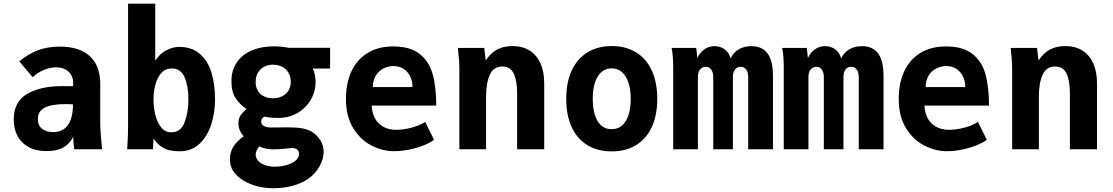

<svg xmlns="http://www.w3.org/2000/svg" viewBox="-20 -810 6040 1042"><path d="M54.5 -161.5Q54.5 -258 127.2 -300.2Q200 -342.5 314.5 -342.5H377V-362Q377 -383 367 -402Q357 -421 336 -432.8Q315 -444.5 284 -444.5Q251.5 -444.5 218.5 -430.8Q185.5 -417 157 -391L85 -477Q133.5 -518 186.5 -537.5Q239.5 -557 304.5 -557Q411 -557 467.5 -505.2Q524 -453.5 524 -353V-159.5Q524 -121.5 526.5 -85Q529 -48.5 534 0H383Q378 -32.5 377.5 -67Q357.5 -28.5 323 -9.2Q288.5 10 233.5 10Q174 10 133.8 -12.8Q93.5 -35.5 74 -74.2Q54.5 -113 54.5 -161.5ZM376 -243.5Q357.5 -245 334 -245Q259.5 -245 222.5 -225.5Q185.5 -206 185.5 -165Q185.5 -128 209 -110.5Q232.5 -93 268 -93Q321 -93 348.5 -131.2Q376 -169.5 376 -243.5Z M813.5 -58 810 0H670.5Q671.5 -16 671.5 -22.5Q675 -75 675 -123.5V-790H822.5V-480.5Q848.5 -520.5 884.2 -538Q920 -555.5 951 -555.5Q1023 -555.5 1066.8 -515.8Q1110.5 -476 1128.8 -412.2Q1147 -348.5 1147 -271.5Q1147 -199 1126.2 -134.5Q1105.5 -70 1062.5 -29.5Q1019.5 11 956 11Q926.5 11 903.5 6.5Q880.5 2 857.2 -13Q834 -28 813.5 -58ZM1002.5 -271Q1002.5 -342 982 -390.2Q961.5 -438.5 912 -438.5Q878 -438.5 855.8 -413.8Q833.5 -389 823.2 -350.5Q813 -312 813 -269Q813 -230.5 822.2 -189.8Q831.5 -149 853.2 -120.5Q875 -92 909.5 -92Q962.5 -92 982.5 -148Q1002.5 -204 1002.5 -271Z M1319 179.5Q1278.5 160 1253.2 129Q1228 98 1228 54Q1228 14.5 1247.2 -15.2Q1266.5 -45 1302.5 -70.5Q1274 -101.5 1274 -140.5Q1274 -166.5 1285.2 -183.2Q1296.5 -200 1317.5 -218.5Q1283.5 -241 1259.8 -275.8Q1236 -310.5 1236 -368Q1236 -430 1266 -472.8Q1296 -515.5 1348.2 -537Q1400.5 -558.5 1466 -558.5Q1509 -558.5 1548 -550.5H1771.5V-438H1677.5Q1692.5 -407 1692.5 -365Q1692.5 -313 1666.5 -268.2Q1640.5 -223.5 1594.2 -196.8Q1548 -170 1491 -170Q1447.5 -170 1415.5 -177Q1406 -172.5 1401.8 -165.8Q1397.5 -159 1397.5 -148.5Q1397.5 -135 1411.8 -126.5Q1426 -118 1452 -118L1508.5 -118.5L1541 -119Q1588.5 -119 1619.5 -113.5Q1650.5 -108 1673 -94.5Q1700 -77.5 1718.2 -49.2Q1736.5 -21 1736.5 13.5Q1736.5 53 1713.5 93.8Q1690.5 134.5 1652 161Q1618 184.5 1569 198Q1520 211.5 1466 211.5Q1424 211.5 1388.2 203.8Q1352.5 196 1319 179.5ZM1575.5 68Q1590 58.5 1596.2 47.8Q1602.5 37 1602.5 24Q1602.5 -6.5 1563.5 -6.5Q1554 -6.5 1539 -4.5Q1504 0.5 1462 0.5Q1419.5 0.5 1387 -16Q1377.5 -4.5 1372.5 7.5Q1367.5 19.5 1367.5 29.5Q1367.5 47 1380.5 62Q1393.5 77 1417.2 85.8Q1441 94.5 1471 94.5Q1502 94.5 1529 87.5Q1556 80.5 1575.5 68ZM1558 -366Q1558 -395 1545.2 -416Q1532.5 -437 1510.8 -448Q1489 -459 1462 -459Q1435.5 -459 1414 -448Q1392.5 -437 1380 -416Q1367.5 -395 1367.5 -366Q1367.5 -323.5 1393.8 -300Q1420 -276.5 1461 -276.5Q1488 -276.5 1510 -287Q1532 -297.5 1545 -317.5Q1558 -337.5 1558 -366Z M1857.5 -273.5Q1857.5 -359.5 1887.5 -423.5Q1917.5 -487.5 1975.2 -522.8Q2033 -558 2114 -558Q2205.5 -558 2257 -517.8Q2308.5 -477.5 2328 -407.8Q2347.5 -338 2347.5 -237H1997Q2001.5 -171 2037.8 -138.2Q2074 -105.5 2132 -105.5Q2160.5 -105.5 2192.2 -112Q2224 -118.5 2249.5 -128.8Q2275 -139 2287.5 -148.5L2335.5 -51.5Q2316 -36 2280.8 -21.8Q2245.5 -7.5 2202.5 1.5Q2159.5 10.5 2118.5 10.5Q2056.5 10.5 1996.5 -20Q1936.5 -50.5 1897 -114.5Q1857.5 -178.5 1857.5 -273.5ZM2115.5 -451.5Q2085 -451.5 2059.2 -437.5Q2033.5 -423.5 2018.5 -397.8Q2003.5 -372 2003.5 -337.5H2218.5Q2218.5 -370.5 2205.5 -396.5Q2192.5 -422.5 2169 -437Q2145.5 -451.5 2115.5 -451.5Z M2465 -550H2608L2616 -481.5Q2643 -522.5 2678 -541.2Q2713 -560 2761.5 -560Q2815 -560 2853.8 -536Q2892.5 -512 2913 -466.5Q2933.5 -421 2933.5 -357.5V0H2786.5V-303.5Q2786.5 -370.5 2768.5 -409.8Q2750.5 -449 2705.5 -449Q2658.5 -449 2638.2 -404Q2618 -359 2618 -285V0H2473V-430.5Q2473 -461 2471 -486.8Q2469 -512.5 2465 -550Z M3053 -273.5Q3053 -363.5 3083 -427.8Q3113 -492 3168.5 -526Q3224 -560 3300 -560Q3376 -560 3431.5 -526.2Q3487 -492.5 3517 -428Q3547 -363.5 3547 -273.5Q3547 -185.5 3517.8 -121.5Q3488.5 -57.5 3433 -23Q3377.5 11.5 3300 11.5Q3222.5 11.5 3166.8 -23Q3111 -57.5 3082 -121.5Q3053 -185.5 3053 -273.5ZM3403 -273.5Q3403 -324.5 3390.5 -361.8Q3378 -399 3354.8 -419Q3331.5 -439 3299.5 -439Q3251.5 -439 3224.2 -395Q3197 -351 3197 -273.5Q3197 -196.5 3223.2 -152.8Q3249.5 -109 3299.5 -109Q3349 -109 3376 -153Q3403 -197 3403 -273.5Z M3625 -550H3758.5L3764.5 -495.5Q3778.5 -525 3802.5 -542.2Q3826.5 -559.5 3858 -559.5Q3889 -559.5 3912.2 -542.8Q3935.5 -526 3945 -493.5Q3961.5 -527 3990.8 -543.2Q4020 -559.5 4058 -559.5Q4115.5 -559.5 4145.2 -520.5Q4175 -481.5 4175 -396V0H4040.5V-390Q4040.5 -418 4029.5 -432.8Q4018.5 -447.5 3999 -447.5Q3981 -447.5 3969.2 -433.2Q3957.5 -419 3957.5 -393.5V0H3851V-391Q3851 -417.5 3840 -432.5Q3829 -447.5 3810.5 -447.5Q3791.5 -447.5 3779.5 -433.2Q3767.5 -419 3767.5 -392V0H3633.5V-443.5Q3633.5 -507.5 3625 -550Z M4225 -550H4358.5L4364.5 -495.5Q4378.5 -525 4402.5 -542.2Q4426.5 -559.5 4458 -559.5Q4489 -559.5 4512.2 -542.8Q4535.5 -526 4545 -493.5Q4561.5 -527 4590.8 -543.2Q4620 -559.5 4658 -559.5Q4715.5 -559.5 4745.2 -520.5Q4775 -481.5 4775 -396V0H4640.5V-390Q4640.5 -418 4629.5 -432.8Q4618.5 -447.5 4599 -447.5Q4581 -447.5 4569.2 -433.2Q4557.5 -419 4557.5 -393.5V0H4451V-391Q4451 -417.5 4440 -432.5Q4429 -447.5 4410.5 -447.5Q4391.5 -447.5 4379.5 -433.2Q4367.5 -419 4367.5 -392V0H4233.5V-443.5Q4233.5 -507.5 4225 -550Z M4857.5 -273.5Q4857.5 -359.5 4887.5 -423.5Q4917.5 -487.5 4975.2 -522.8Q5033 -558 5114 -558Q5205.5 -558 5257 -517.8Q5308.5 -477.5 5328 -407.8Q5347.5 -338 5347.5 -237H4997Q5001.5 -171 5037.8 -138.2Q5074 -105.5 5132 -105.5Q5160.5 -105.5 5192.2 -112Q5224 -118.5 5249.5 -128.8Q5275 -139 5287.5 -148.5L5335.5 -51.5Q5316 -36 5280.8 -21.8Q5245.5 -7.5 5202.5 1.5Q5159.5 10.5 5118.5 10.5Q5056.5 10.5 4996.5 -20Q4936.5 -50.5 4897 -114.5Q4857.5 -178.5 4857.5 -273.5ZM5115.5 -451.5Q5085 -451.5 5059.2 -437.5Q5033.5 -423.5 5018.5 -397.8Q5003.5 -372 5003.5 -337.5H5218.5Q5218.5 -370.5 5205.5 -396.5Q5192.5 -422.5 5169 -437Q5145.5 -451.5 5115.5 -451.5Z M5465 -550H5608L5616 -481.5Q5643 -522.5 5678 -541.2Q5713 -560 5761.5 -560Q5815 -560 5853.8 -536Q5892.5 -512 5913 -466.5Q5933.5 -421 5933.5 -357.5V0H5786.5V-303.5Q5786.5 -370.5 5768.5 -409.8Q5750.5 -449 5705.5 -449Q5658.5 -449 5638.2 -404Q5618 -359 5618 -285V0H5473V-430.5Q5473 -461 5471 -486.8Q5469 -512.5 5465 -550Z"/></svg>

Font: JuliaMono ExtraBold
Style: Regular
Weight: 800
Monospace: yes
Designer: cormullion
Foundry: corm
Version: Version 0.055; ttfautohint (v1.8.4)